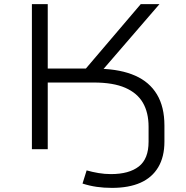

<svg xmlns="http://www.w3.org/2000/svg" viewBox="-20 -725 903 933"><path d="M524 188Q485 188 450 183Q415 178 381 167L401 103Q429 111 459 116Q489 121 519 121Q607 121 654.5 84Q702 47 702 -36V-109Q702 -178 674.5 -225.5Q647 -273 588.5 -298.5Q530 -324 436 -324H212V0H135V-705H212V-392H411L382 -374L664 -705H755L459 -362L466 -391Q567 -388 636.5 -357.5Q706 -327 742.5 -266.5Q779 -206 779 -115V-37Q779 37 749 87.5Q719 138 662.5 163Q606 188 524 188Z"/></svg>

Font: Nunito Sans 7pt Expanded Light
Style: Regular
Weight: 300
Width: 7
Designer: Vernon Adams
Foundry: Vernon Adams
Version: Version 3.101;gftools[0.9.27]